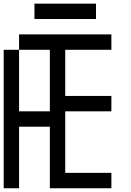

<svg xmlns="http://www.w3.org/2000/svg" viewBox="-20 -1103 707 1040"><path d="M0 -83.3V-833.3H83.3V-500H250V-833.3H83.3V-916.7H583.3V-833.3H333.3V-583.3H583.3V-500H333.3V-166.7H583.3V-83.3H250V-416.7H83.3V-83.3ZM166.7 -1000V-1083.3H500V-1000Z"/></svg>

Font: Galmuri11 Condensed
Style: Regular
Weight: 400
Width: 3
Designer: Lee Minseo (quiple)
Version: Version 2.399;hotconv 1.1.1;makeotfexe 2.6.0 DEVELOPMENT